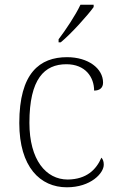

<svg xmlns="http://www.w3.org/2000/svg" viewBox="-20 -786 497 816"><path d="M229 -619V-606H238C282 -642 353 -721 378 -756V-766H322C301 -721 258 -657 229 -619ZM264 10C366 10 421 -50 421 -86C421 -99 418 -108 411 -116C389 -65 348 -24 268 -23C175 -23 105 -107 105 -264C105 -451 169 -513 262 -513C343 -513 380 -458 380 -401C404 -401 418 -413 418 -435C418 -495 355 -543 265 -543C149 -543 62 -476 62 -263C62 -76 151 10 264 10Z"/></svg>

Font: Noto Serif Myanmar ExtraLight
Style: Regular
Weight: 200
Designer: Ben Mitchell and the Monotype Design Team
Foundry: Monotype Imaging Inc.
Version: Version 2.106